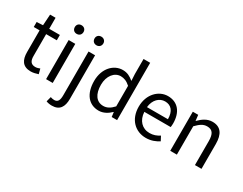

<svg xmlns="http://www.w3.org/2000/svg" viewBox="-105 -1432 2921 2309"><g transform="rotate(30 1355.5 -277.0)"><path d="M262 13C296 13 332 3 363 -7L345 -76C327 -68 303 -61 283 -61C220 -61 199 -99 199 -165V-469H347V-543H199V-696H123L113 -543L27 -538V-469H108V-168C108 -59 147 13 262 13Z M469 0H561V-543H469ZM515 -655C551 -655 576 -679 576 -716C576 -751 551 -775 515 -775C479 -775 455 -751 455 -716C455 -679 479 -655 515 -655Z M687 242C795 242 836 173 836 62V-543H745V62C745 128 732 169 678 169C659 169 640 164 626 159L608 228C627 236 655 242 687 242ZM790 -655C825 -655 851 -679 851 -716C851 -751 825 -775 790 -775C754 -775 729 -751 729 -716C729 -679 754 -655 790 -655Z M1204 13C1269 13 1327 -22 1369 -64H1372L1380 0H1455V-796H1363V-587L1368 -494C1320 -533 1279 -557 1215 -557C1091 -557 980 -447 980 -271C980 -90 1068 13 1204 13ZM1224 -64C1129 -64 1074 -141 1074 -272C1074 -396 1144 -480 1231 -480C1276 -480 1318 -464 1363 -423V-138C1318 -88 1274 -64 1224 -64Z M1859 13C1932 13 1990 -11 2037 -42L2005 -103C1964 -76 1922 -60 1869 -60C1766 -60 1695 -134 1689 -250H2055C2057 -264 2059 -282 2059 -302C2059 -457 1981 -557 1842 -557C1718 -557 1599 -448 1599 -271C1599 -92 1714 13 1859 13ZM1688 -315C1699 -423 1767 -484 1844 -484C1929 -484 1979 -425 1979 -315Z M2193 0H2285V-394C2339 -449 2377 -477 2433 -477C2505 -477 2536 -434 2536 -332V0H2627V-344C2627 -482 2575 -557 2461 -557C2387 -557 2330 -516 2279 -464H2277L2268 -543H2193Z"/></g></svg>

Font: Noto Sans CJK SC
Style: Regular
Weight: 400
Designer: Ryoko NISHIZUKA 西塚涼子 (kana, bopomofo & ideographs); Paul D. Hunt (Latin, Greek & Cyrillic); Sandoll Communications 산돌커뮤니
Foundry: Adobe
Version: Version 2.004;hotconv 1.0.118;makeotfexe 2.5.65603